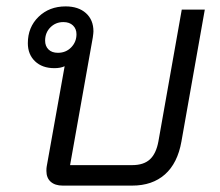

<svg xmlns="http://www.w3.org/2000/svg" viewBox="-20 -580 687 600"><path d="M620 -550 547 -138Q535 -70 495.5 -35Q456 0 393 0H176Q152 0 138.5 -12Q125 -24 125 -46Q125 -55 126 -60L182 -373Q169 -367 150 -367Q112 -367 89.5 -388.5Q67 -410 67 -445Q67 -495 100.5 -527.5Q134 -560 185 -560Q225 -560 248.5 -539Q272 -518 272 -482Q272 -477 270 -463L199 -64H393Q429 -64 448.5 -82Q468 -100 475 -138L548 -550ZM161 -415Q186 -415 202.5 -432Q219 -449 219 -473Q219 -490 208 -500.5Q197 -511 178 -511Q154 -511 137.5 -494.5Q121 -478 121 -453Q121 -436 131.5 -425.5Q142 -415 161 -415Z"/></svg>

Font: Bai Jamjuree
Style: Italic
Weight: 400
Italic angle: -10°
Version: Version 1.000; ttfautohint (v1.6)